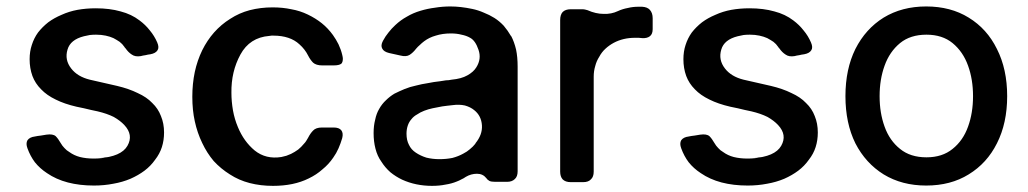

<svg xmlns="http://www.w3.org/2000/svg" viewBox="-20 -573 3235 604"><path d="M291 -75.2Q361.3 -80.1 380.9 -114.3Q400.4 -148.4 371.1 -179.7Q358.4 -193.4 337.9 -205.1Q316.4 -215.8 287.1 -222.7Q267.6 -226.6 244.1 -232.4Q220.7 -237.3 220.7 -237.3Q182.6 -246.1 155.3 -259.8Q127 -273.4 109.4 -292Q90.8 -310.5 82 -334Q73.2 -358.4 73.2 -386.7Q73.2 -411.1 80.1 -431.6Q86.9 -453.1 99.6 -470.7Q113.3 -488.3 131.8 -502.9Q150.4 -516.6 173.8 -526.4Q197.3 -537.1 223.6 -542Q251 -546.9 281.2 -546.9Q325.2 -546.9 359.4 -537.1Q393.6 -528.3 418.9 -508.8Q437.5 -495.1 451.2 -477.5Q465.8 -460 474.6 -439.5Q481.4 -423.8 475.6 -415Q469.7 -405.3 453.1 -402.3Q445.3 -401.4 437.5 -399.4Q429.7 -398.4 422.9 -396.5Q405.3 -393.6 394.5 -401.4Q383.8 -408.2 375 -420.9Q374 -421.9 373 -422.9Q372.1 -424.8 371.1 -425.8Q365.2 -434.6 356.4 -441.4Q347.7 -447.3 336.9 -453.1Q326.2 -458 312.5 -460.9Q298.8 -463.9 282.2 -463.9Q272.5 -463.9 262.7 -462.9Q252.9 -460.9 244.1 -459Q201.2 -448.2 192.4 -417Q182.6 -384.8 204.1 -357.4Q213.9 -344.7 228.5 -335.9Q243.2 -327.1 262.7 -322.3Q291 -315.4 348.6 -302.7Q385.7 -293.9 413.1 -280.3Q441.4 -267.6 459 -249Q477.5 -231.4 486.3 -208Q496.1 -184.6 496.1 -156.2Q496.1 -131.8 489.3 -110.4Q482.4 -88.9 467.8 -70.3Q454.1 -50.8 434.6 -36.1Q415 -21.5 390.6 -10.7Q365.2 0 336.9 4.9Q307.6 10.7 275.4 10.7Q230.5 10.7 193.4 1Q156.2 -8.8 127.9 -28.3Q105.5 -43 89.8 -62.5Q75.2 -82 66.4 -106.4Q63.5 -114.3 63.5 -120.1Q63.5 -127 66.4 -131.8Q73.2 -141.6 89.8 -143.6Q98.6 -145.5 108.4 -146.5Q117.2 -147.5 126 -149.4Q146.5 -152.3 155.3 -144.5Q163.1 -136.7 170.9 -123Q175.8 -114.3 182.6 -107.4Q189.5 -99.6 198.2 -94.7Q212.9 -84 231.4 -79.1Q251 -74.2 274.4 -74.2Q286.1 -74.2 296.9 -75.2Q307.6 -76.2 317.4 -79.1Q308.6 -77.1 291 -75.2Z M1029.3 -367.2Q1050.8 -367.2 1055.7 -375Q1058.6 -379.9 1058.6 -387.7Q1058.6 -392.6 1056.6 -400.4Q1052.7 -417 1044.9 -433.6Q1037.1 -449.2 1027.3 -462.9Q1011.7 -484.4 992.2 -500Q972.7 -515.6 948.2 -527.3Q923.8 -539.1 896.5 -543.9Q869.1 -549.8 837.9 -549.8Q799.8 -549.8 765.6 -541Q732.4 -532.2 704.1 -513.7Q675.8 -496.1 653.3 -470.7Q631.8 -446.3 616.2 -415Q600.6 -382.8 592.8 -346.7Q585 -309.6 585 -268.6Q585 -226.6 592.8 -191.4Q600.6 -155.3 616.2 -123Q630.9 -91.8 652.3 -66.4Q674.8 -42 703.1 -24.4Q731.4 -5.9 765.6 2.9Q799.8 11.7 838.9 11.7Q871.1 11.7 899.4 5.9Q927.7 0 951.2 -11.7Q975.6 -23.4 994.1 -40Q1013.7 -55.7 1028.3 -77.1Q1038.1 -90.8 1044.9 -106.4Q1051.8 -122.1 1056.6 -138.7Q1060.5 -154.3 1053.7 -163.1Q1046.9 -171.9 1029.3 -171.9Q1017.6 -171.9 993.2 -171.9Q973.6 -171.9 964.8 -162.1Q956.1 -153.3 949.2 -139.6Q946.3 -134.8 943.4 -129.9Q940.4 -125 936.5 -121.1Q927.7 -110.4 918 -102.5Q907.2 -94.7 895.5 -88.9Q888.7 -85.9 880.9 -83Q873 -81.1 865.2 -79.1Q816.4 -71.3 781.2 -99.6Q747.1 -127.9 728.5 -172.9Q717.8 -198.2 712.9 -225.6Q708 -253.9 708 -281.2Q707 -347.7 736.3 -401.4Q765.6 -455.1 827.1 -460Q830.1 -460 834 -460.9Q836.9 -460.9 840.8 -460.9Q866.2 -460.9 886.7 -454.1Q907.2 -447.3 921.9 -433.6Q930.7 -425.8 937.5 -417Q944.3 -408.2 949.2 -398.4Q956.1 -384.8 964.8 -376Q974.6 -367.2 994.1 -367.2Q994.1 -367.2 993.2 -367.2Q1002 -367.2 1011.7 -367.2Q1020.5 -367.2 1029.3 -367.2Z M1535.2 -516.6Q1519.5 -526.4 1502 -533.2Q1484.4 -541 1465.8 -544.9Q1447.3 -548.8 1429.7 -550.8Q1413.1 -552.7 1396.5 -552.7Q1372.1 -552.7 1348.6 -548.8Q1325.2 -545.9 1302.7 -539.1Q1279.3 -532.2 1259.8 -520.5Q1240.2 -509.8 1223.6 -494.1Q1211.9 -483.4 1202.1 -470.7Q1192.4 -459 1184.6 -444.3Q1176.8 -429.7 1182.6 -419.9Q1187.5 -410.2 1204.1 -406.2Q1212.9 -404.3 1221.7 -402.3Q1230.5 -400.4 1239.3 -398.4Q1257.8 -393.6 1268.6 -400.4Q1279.3 -407.2 1289.1 -419.9Q1293.9 -425.8 1300.8 -431.6Q1306.6 -437.5 1314.5 -443.4Q1330.1 -455.1 1350.6 -460.9Q1372.1 -467.8 1398.4 -467.8Q1417 -467.8 1431.6 -463.9Q1447.3 -460.9 1459 -454.1Q1475.6 -445.3 1485.4 -416Q1495.1 -387.7 1478.5 -361.3Q1469.7 -346.7 1450.2 -335.9Q1431.6 -325.2 1400.4 -322.3Q1391.6 -320.3 1382.8 -320.3Q1374 -319.3 1364.3 -317.4Q1364.3 -317.4 1364.3 -317.4Q1344.7 -315.4 1326.2 -311.5Q1306.6 -308.6 1288.1 -303.7Q1269.5 -299.8 1252.9 -293Q1236.3 -286.1 1220.7 -278.3Q1206.1 -269.5 1194.3 -257.8Q1181.6 -246.1 1172.9 -230.5Q1164.1 -215.8 1160.2 -196.3Q1155.3 -177.7 1155.3 -154.3Q1155.3 -127.9 1161.1 -105.5Q1167 -82 1179.7 -64.5Q1191.4 -45.9 1208 -31.2Q1224.6 -17.6 1245.1 -7.8Q1266.6 2 1290 6.8Q1313.5 11.7 1338.9 11.7Q1362.3 11.7 1380.9 7.8Q1400.4 4.9 1417 -2Q1424.8 -4.9 1431.6 -8.8Q1438.5 -11.7 1445.3 -16.6Q1461.9 -26.4 1480.5 -26.4Q1499 -26.4 1509.8 -12.7Q1512.7 -7.8 1519.5 -3.9Q1525.4 -1 1538.1 -1Q1550.8 -1 1575.2 -1Q1590.8 -1 1599.6 -9.8Q1608.4 -17.6 1608.4 -34.2Q1608.4 -143.6 1608.4 -363.3Q1608.4 -393.6 1603.5 -417Q1597.7 -441.4 1587.9 -460Q1587.9 -460 1587.9 -459Q1577.1 -477.5 1564.5 -492.2Q1550.8 -506.8 1535.2 -516.6ZM1437.5 -89.8Q1421.9 -81.1 1403.3 -76.2Q1383.8 -72.3 1362.3 -72.3Q1340.8 -72.3 1321.3 -77.1Q1302.7 -83 1288.1 -92.8Q1273.4 -102.5 1266.6 -117.2Q1258.8 -131.8 1258.8 -152.3Q1258.8 -166 1262.7 -177.7Q1266.6 -189.5 1274.4 -198.2Q1281.2 -207 1292 -212.9Q1301.8 -219.7 1314.5 -224.6Q1327.1 -229.5 1340.8 -232.4Q1355.5 -235.4 1371.1 -238.3Q1377.9 -239.3 1385.7 -240.2Q1393.6 -241.2 1403.3 -242.2Q1424.8 -245.1 1442.4 -241.2Q1460 -236.3 1471.7 -226.6Q1494.1 -209 1496.1 -178.7Q1498 -149.4 1475.6 -122.1Q1475.6 -121.1 1475.6 -121.1Q1467.8 -111.3 1458 -103.5Q1449.2 -95.7 1437.5 -89.8Z M1775.4 -543.9Q1758.8 -543.9 1750 -535.2Q1742.2 -526.4 1742.2 -509.8Q1742.2 -351.6 1742.2 -33.2Q1742.2 -17.6 1750 -8.8Q1758.8 0 1775.4 0Q1788.1 0 1814.5 0Q1831.1 0 1838.9 -8.8Q1847.7 -16.6 1847.7 -33.2Q1847.7 -132.8 1847.7 -332Q1847.7 -349.6 1852.5 -365.2Q1856.4 -380.9 1865.2 -394.5Q1873 -409.2 1884.8 -419.9Q1896.5 -430.7 1911.1 -438.5Q1925.8 -446.3 1942.4 -450.2Q1959 -454.1 1977.5 -454.1Q1983.4 -454.1 1989.3 -454.1Q1994.1 -454.1 2000 -453.1Q2015.6 -452.1 2024.4 -459Q2033.2 -465.8 2033.2 -481.4Q2033.2 -493.2 2033.2 -515.6Q2033.2 -532.2 2024.4 -542Q2016.6 -550.8 2000 -551.8Q1997.1 -551.8 1994.1 -551.8Q1991.2 -551.8 1988.3 -551.8Q1970.7 -551.8 1955.1 -547.9Q1938.5 -544.9 1923.8 -538.1Q1903.3 -528.3 1878.9 -529.3Q1854.5 -529.3 1828.1 -541Q1824.2 -542 1820.3 -543Q1816.4 -543.9 1811.5 -543.9Q1811.5 -543.9 1810.5 -543.9Q1801.8 -543.9 1793 -543.9Q1784.2 -543.9 1775.4 -543.9Z M2347.7 -75.2Q2418 -80.1 2437.5 -114.3Q2457 -148.4 2427.7 -179.7Q2415 -193.4 2394.5 -205.1Q2373 -215.8 2343.8 -222.7Q2324.2 -226.6 2300.8 -232.4Q2277.3 -237.3 2277.3 -237.3Q2239.3 -246.1 2211.9 -259.8Q2183.6 -273.4 2166 -292Q2147.5 -310.5 2138.7 -334Q2129.9 -358.4 2129.9 -386.7Q2129.9 -411.1 2136.7 -431.6Q2143.6 -453.1 2156.2 -470.7Q2169.9 -488.3 2188.5 -502.9Q2207 -516.6 2230.5 -526.4Q2253.9 -537.1 2280.3 -542Q2307.6 -546.9 2337.9 -546.9Q2381.8 -546.9 2416 -537.1Q2450.2 -528.3 2475.6 -508.8Q2494.1 -495.1 2507.8 -477.5Q2522.5 -460 2531.2 -439.5Q2538.1 -423.8 2532.2 -415Q2526.4 -405.3 2509.8 -402.3Q2502 -401.4 2494.1 -399.4Q2486.3 -398.4 2479.5 -396.5Q2461.9 -393.6 2451.2 -401.4Q2440.4 -408.2 2431.6 -420.9Q2430.7 -421.9 2429.7 -422.9Q2428.7 -424.8 2427.7 -425.8Q2421.9 -434.6 2413.1 -441.4Q2404.3 -447.3 2393.6 -453.1Q2382.8 -458 2369.1 -460.9Q2355.5 -463.9 2338.9 -463.9Q2329.1 -463.9 2319.3 -462.9Q2309.6 -460.9 2300.8 -459Q2257.8 -448.2 2249 -417Q2239.3 -384.8 2260.7 -357.4Q2270.5 -344.7 2285.2 -335.9Q2299.8 -327.1 2319.3 -322.3Q2347.7 -315.4 2405.3 -302.7Q2442.4 -293.9 2469.7 -280.3Q2498 -267.6 2515.6 -249Q2534.2 -231.4 2543 -208Q2552.7 -184.6 2552.7 -156.2Q2552.7 -131.8 2545.9 -110.4Q2539.1 -88.9 2524.4 -70.3Q2510.7 -50.8 2491.2 -36.1Q2471.7 -21.5 2447.3 -10.7Q2421.9 0 2393.6 4.9Q2364.3 10.7 2332 10.7Q2287.1 10.7 2250 1Q2212.9 -8.8 2184.6 -28.3Q2162.1 -43 2146.5 -62.5Q2131.8 -82 2123 -106.4Q2120.1 -114.3 2120.1 -120.1Q2120.1 -127 2123 -131.8Q2129.9 -141.6 2146.5 -143.6Q2155.3 -145.5 2165 -146.5Q2173.8 -147.5 2182.6 -149.4Q2203.1 -152.3 2211.9 -144.5Q2219.7 -136.7 2227.5 -123Q2232.4 -114.3 2239.3 -107.4Q2246.1 -99.6 2254.9 -94.7Q2269.5 -84 2288.1 -79.1Q2307.6 -74.2 2331.1 -74.2Q2342.8 -74.2 2353.5 -75.2Q2364.3 -76.2 2374 -79.1Q2365.2 -77.1 2347.7 -75.2Z M2893.6 10.7Q2817.4 10.7 2759.8 -24.4Q2703.1 -59.6 2670.9 -122.1Q2639.6 -185.5 2639.6 -270.5Q2639.6 -355.5 2670.9 -418.9Q2703.1 -482.4 2759.8 -517.6Q2817.4 -552.7 2893.6 -552.7Q2970.7 -552.7 3027.3 -517.6Q3085 -482.4 3116.2 -418.9Q3148.4 -355.5 3148.4 -270.5Q3148.4 -185.5 3116.2 -122.1Q3085 -59.6 3027.3 -24.4Q2970.7 10.7 2893.6 10.7ZM2894.5 -78.1Q2944.3 -78.1 2976.6 -104.5Q3009.8 -130.9 3025.4 -174.8Q3041 -217.8 3041 -270.5Q3041 -323.2 3025.4 -366.2Q3009.8 -410.2 2976.6 -437.5Q2944.3 -463.9 2894.5 -463.9Q2843.8 -463.9 2811.5 -437.5Q2778.3 -410.2 2762.7 -366.2Q2747.1 -323.2 2747.1 -270.5Q2747.1 -217.8 2762.7 -174.8Q2778.3 -130.9 2811.5 -104.5Q2843.8 -78.1 2894.5 -78.1Z"/></svg>

Font: DeepSea
Style: Medium
Weight: 500
Designer: Stem
Version: Version 3.019;git-0a5106e0b